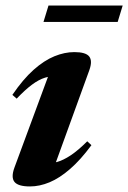

<svg xmlns="http://www.w3.org/2000/svg" viewBox="-20 -658 462 691"><path d="M32 -55 164.5 -413.5 190.5 -384Q165 -385.5 142.2 -378.5Q119.5 -371.5 95 -353.2Q70.5 -335 40 -303L24.5 -316.5Q63 -373 101 -406.8Q139 -440.5 175.8 -455.5Q212.5 -470.5 247.5 -470.5Q288.5 -470.5 301 -454.8Q313.5 -439 301.5 -405.5L168.5 -39L137 -70Q160.5 -68.5 184 -74.8Q207.5 -81 234.5 -99Q261.5 -117 294 -149.5L309 -135.5Q270 -82.5 232.2 -49.8Q194.5 -17 158.5 -2Q122.5 13 88 13Q45.5 13 32.2 -3.2Q19 -19.5 32 -55ZM136.5 -579 154.5 -638H421.5L403.5 -579Z"/></svg>

Font: Newsreader 36pt
Style: Bold Italic
Weight: 700
Italic angle: -17°
Designer: Hugues Gentile
Foundry: Production Type
Version: Version 1.003